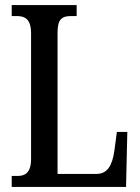

<svg xmlns="http://www.w3.org/2000/svg" viewBox="-20 -734 549 754"><path d="M26 0H475L480 -216H439L429 -141C421 -85 402 -51 359 -51H206V-606C206 -659 223 -671 260 -671H281V-714H26V-671H46C78 -671 102 -659 102 -603V-110C102 -55 78 -43 49 -43H26Z"/></svg>

Font: Noto Serif Georgian ExtraCondensed Medium
Style: Regular
Weight: 500
Width: 2
Designer: Monotype Design Team, Akaki Razmadze
Foundry: Google LLC
Version: Version 2.003